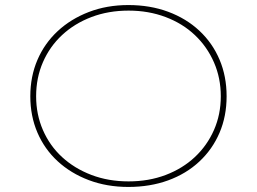

<svg xmlns="http://www.w3.org/2000/svg" viewBox="-20 -730 1017 760"><path d="M488 10Q403 10 331.5 -17Q260 -44 208 -92Q156 -140 128 -205.5Q100 -271 100 -349Q100 -427 128 -492.5Q156 -558 208 -606.5Q260 -655 331.5 -682.5Q403 -710 488 -710Q574 -710 645.5 -683.5Q717 -657 769 -608.5Q821 -560 849 -494Q877 -428 877 -349Q877 -270 849 -204.5Q821 -139 769 -90.5Q717 -42 645.5 -16Q574 10 488 10ZM489 -12Q569 -12 636 -37.5Q703 -63 751.5 -108.5Q800 -154 827 -215.5Q854 -277 854 -349Q854 -421 827 -483Q800 -545 751.5 -591Q703 -637 635.5 -662.5Q568 -688 489 -688Q409 -688 342 -662.5Q275 -637 226 -591.5Q177 -546 150 -484Q123 -422 123 -349Q123 -277 150 -215Q177 -153 226 -108Q275 -63 342 -37.5Q409 -12 489 -12Z"/></svg>

Font: Lexend Giga Thin
Style: Regular
Weight: 250
Version: Version 1.007